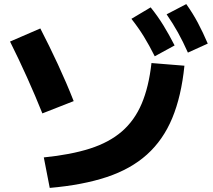

<svg xmlns="http://www.w3.org/2000/svg" viewBox="-20 -875 1040 938"><path d="M194 -106Q325 -119 419 -149Q513 -179 575 -232.5Q637 -286 672 -368Q707 -450 720 -567L881 -554Q866 -405 821.5 -298Q777 -191 698 -120Q619 -49 501.5 -10Q384 29 223 43ZM187 -321Q153 -406 112.5 -496Q72 -586 29 -672L177 -736Q220 -653 262.5 -561.5Q305 -470 340 -381ZM736 -600Q709 -654 682.5 -697Q656 -740 622 -783L716 -839Q750 -797 778 -751.5Q806 -706 833 -653ZM898 -618Q874 -672 849.5 -716Q825 -760 794 -805L890 -855Q922 -810 946.5 -764Q971 -718 995 -662Z"/></svg>

Font: M PLUS 2 Thin ExtraBold
Style: Regular
Weight: 800
Version: Version 1.001